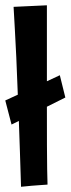

<svg xmlns="http://www.w3.org/2000/svg" viewBox="-24 -717 269 732"><path d="M225.1 -345.2 154.8 -310.1Q154.8 -220.7 155 -163.1Q155.3 -105.5 155.8 -72.3Q156.2 -33.2 157.2 -13.2Q144.5 -12.7 128.4 -11.2Q114.7 -10.3 96.4 -8.8Q78.1 -7.3 56.2 -4.9Q53.7 -74.7 52 -137.2Q50.3 -199.7 47.9 -255.9L20 -242.2L-3.9 -334L43.9 -356Q41 -437 38.1 -499Q35.2 -561 32.7 -604Q30.3 -653.8 27.8 -690.9L154.8 -696.8V-407.2L204.1 -430.2Z"/></svg>

Font: Mouse Memoirs
Style: Regular
Weight: 400
Version: Version 1.000